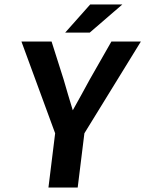

<svg xmlns="http://www.w3.org/2000/svg" viewBox="-20 -840 651 860"><path d="M328 0 358 -243 611 -654H479L382 -484C357 -437 333 -395 306 -346C292 -393 278 -437 265 -484L211 -654H76L227 -243L197 0ZM384 -820 272 -694H382L528 -820Z"/></svg>

Font: Falling Sky
Style: MedObl
Weight: 500
Designer: Paul D. Hunt
Foundry: Adobe Systems Incorporated
Version: Version 1.02